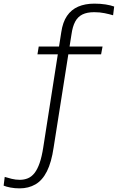

<svg xmlns="http://www.w3.org/2000/svg" viewBox="-78 -793 648 1056"><path d="M135 -537H486L478 -494H128ZM217 18Q205 100 180 149.5Q155 199 117 221Q79 243 30 243Q3 243 -20.5 238.5Q-44 234 -58 228L-52 180Q-36 185 -14 190.5Q8 196 31 196Q55 196 75.5 187.5Q96 179 112 158.5Q128 138 140 103.5Q152 69 160 17L259 -616Q267 -671 290.5 -705.5Q314 -740 352 -756.5Q390 -773 441 -773Q475 -773 503 -768.5Q531 -764 550 -757L544 -709Q524 -715 497.5 -720.5Q471 -726 440 -726Q401 -726 375.5 -713.5Q350 -701 335.5 -674Q321 -647 315 -603Z"/></svg>

Font: Roboto Serif SemiCondensed ExtraLight
Style: Regular
Weight: 250
Width: 4
Designer: Greg Gazdowicz
Foundry: Commercial Type
Version: Version 1.007